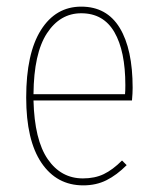

<svg xmlns="http://www.w3.org/2000/svg" viewBox="-20 -549 473 579"><path d="M378 -246H81Q84 -127 124 -69Q164 -11 230 -11Q266 -11 293 -24Q320 -37 348 -65L362 -51Q332 -21 301 -5.5Q270 10 231 10Q151 10 105 -58Q59 -126 59 -255Q59 -388 103.5 -458.5Q148 -529 225 -529Q302 -529 341 -465Q380 -401 380 -284Q380 -268 378 -246ZM358 -292Q358 -395 325 -452Q292 -509 225 -509Q161 -509 121.5 -448.5Q82 -388 81 -265H357Q358 -273 358 -292Z"/></svg>

Font: Fira Sans Extra Condensed Thin
Style: Regular
Weight: 250
Width: 1
Designer: Carrois Corporate & Edenspiekermann AG
Foundry: Carrois Corporate GbR & Edenspiekermann AG
Version: Version 4.203